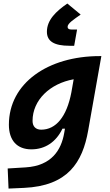

<svg xmlns="http://www.w3.org/2000/svg" viewBox="-20 -843 626 1097"><path d="M28.8 234.4 116.7 230.5C367.7 219.2 451.7 85 483.9 -98.1L559.1 -522.5H549.8C254.4 -522.5 30.8 -368.2 30.8 -130.4C30.8 -41 77.1 10.3 159.2 10.3C238.3 10.3 300.8 -32.2 336.9 -107.9H351.1L346.7 -82.5C330.1 12.7 275.9 104 126.5 113.3L23.9 119.6ZM400.9 -390.1 387.7 -314.9C361.3 -176.8 300.3 -102.1 215.3 -102.1C184.1 -102.1 166 -120.6 166 -152.3C166 -271.5 265.6 -365.7 400.9 -390.1ZM377 -581.5H403.8L420.4 -674.3H388.7C373.5 -674.3 366.2 -679.2 366.2 -689.5C366.2 -709.5 400.4 -731 440.9 -759.8L364.7 -822.8C300.3 -778.3 248 -729 248 -661.6C248 -606.9 289.6 -581.5 377 -581.5Z"/></svg>

Font: Cascadia Mono PL
Style: Bold Italic
Weight: 700
Italic angle: -10°
Monospace: yes
Designer: Aaron Bell
Foundry: Saja Typeworks
Version: Version 2404.023